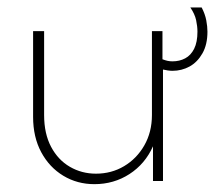

<svg xmlns="http://www.w3.org/2000/svg" viewBox="-20 -478 589 507"><path d="M229.2 8.3Q184 8.3 147.2 -13.9Q110.4 -36.1 88.9 -76Q67.4 -116 67.4 -169.4V-395.8H96.5V-174.3Q96.5 -125 114.9 -90.3Q133.3 -55.6 164.6 -37.5Q195.8 -19.4 233.3 -19.4Q274.3 -19.4 307.6 -39.2Q341 -59 361.1 -94.1Q381.2 -129.2 381.2 -174.3V-395.8H409V-321.5Q416 -318.8 422.2 -317.4Q428.5 -316 435.4 -316Q454.2 -316 469.1 -324Q484 -331.9 492.7 -349.3Q501.4 -366.7 501.4 -394.4Q501.4 -408.3 497.9 -424.7Q494.4 -441 482.6 -458.3H512.5Q521.5 -441 524.7 -424.3Q527.8 -407.6 527.8 -394.4Q527.8 -360.4 514.6 -337.2Q501.4 -313.9 480.6 -302.4Q459.7 -291 435.4 -291Q429.9 -291 422.9 -292Q416 -293.1 410.4 -294.4V0H384V-91.7Q363.2 -45.1 321.9 -18.4Q280.6 8.3 229.2 8.3Z"/></svg>

Font: Afacad Flux Thin
Style: Regular
Weight: 250
Designer: Kristian Moeller
Foundry: Dicotype
Version: Version 1.100